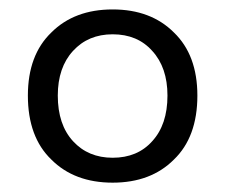

<svg xmlns="http://www.w3.org/2000/svg" viewBox="-20 -727 477 407"><path d="M218.8 -339.8Q137.7 -339.8 88.9 -388.7Q39.1 -436.5 39.1 -524.4Q39.1 -610.4 88.9 -658.2Q137.7 -707 218.8 -707Q299.8 -707 348.6 -658.2Q398.4 -610.4 398.4 -524.4Q398.4 -436.5 348.6 -388.7Q299.8 -339.8 218.8 -339.8ZM218.8 -392.6Q271.5 -392.6 302.7 -427.7Q335 -462.9 335 -524.4Q335 -584 302.7 -619.1Q271.5 -654.3 218.8 -654.3Q167 -654.3 134.8 -619.1Q102.5 -584 102.5 -524.4Q102.5 -462.9 134.8 -427.7Q167 -392.6 218.8 -392.6Z"/></svg>

Font: Kadena Space Grotesk
Style: Regular
Weight: 400
Designer: Florian Karsten
Version: Version 2.000